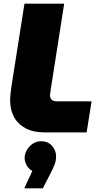

<svg xmlns="http://www.w3.org/2000/svg" viewBox="-20 -720 546 1044"><path d="M223 0Q161 0 119 -22.5Q77 -45 56 -84.5Q35 -124 35 -175Q35 -193 38 -217.5Q41 -242 43 -255L113 -700H329L256 -234Q255 -224 253.5 -216Q252 -208 252 -202Q252 -186 261.5 -177.5Q271 -169 289 -169H478L451 0ZM112 304 156 209Q137 200 125.5 179.5Q114 159 114 139Q114 116 126.5 95Q139 74 159 61Q179 48 203 48Q241 48 263 73Q285 98 285 131Q285 153 277 174.5Q269 196 255 222L213 304Z"/></svg>

Font: MuseoModerno Thin Black
Style: Italic
Weight: 900
Italic angle: -9°
Version: Version 1.003